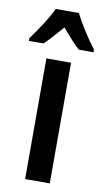

<svg xmlns="http://www.w3.org/2000/svg" viewBox="-117 -809 466 851"><g transform="rotate(10 115.5 -383.0)"><path d="M167 -766H63C45 -726 2 -661 -30 -618V-606H36C57 -626 85 -657 115 -692C144 -658 170 -628 195 -606H261V-618C225 -665 189 -721 167 -766ZM171 0V-543H60V0Z"/></g></svg>

Font: Noto Sans Lao Looped ExtraCondensed SemiBold
Style: Regular
Weight: 600
Width: 2
Designer: Mark Frömberg, Ben Mitchell
Foundry: The Fontpad Ltd
Version: Version 1.002